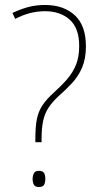

<svg xmlns="http://www.w3.org/2000/svg" viewBox="-20 -744 398 771"><path d="M122 -189Q122 -235 128 -265.5Q134 -296 150 -320.5Q166 -345 196 -372Q227 -400 249.5 -426Q272 -452 285 -483.5Q298 -515 298 -559Q298 -631 260 -665Q222 -699 161 -699Q99 -699 41 -668L30 -692Q64 -708 94.5 -716Q125 -724 161 -724Q235 -724 280 -683Q325 -642 325 -558Q325 -509 310 -473.5Q295 -438 269.5 -410.5Q244 -383 212 -355Q187 -331 173 -308.5Q159 -286 153 -257.5Q147 -229 147 -188V-173H122ZM111 -25Q111 -38 116 -48Q121 -58 136 -58Q152 -58 157 -49Q162 -40 162 -26Q162 -11 157 -2Q152 7 136 7Q121 7 116 -2.5Q111 -12 111 -25Z"/></svg>

Font: Noto Sans Lao UI SemCond Thin
Style: Regular
Weight: 100
Width: 4
Designer: Monotype Design Team
Foundry: Monotype Imaging Inc.
Version: Version 2.000; ttfautohint (v1.8.4.7-5d5b)